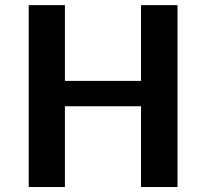

<svg xmlns="http://www.w3.org/2000/svg" viewBox="-20 -731 806 751"><path d="M92.3 0.5V-710.9H233.9V-414.6H531.7V-710.9H674.3V0.5H531.7V-315.4H233.9V0.5Z"/></svg>

Font: Comme SemiBold
Style: Regular
Weight: 600
Version: Version 1.000;gftools[0.9.27]